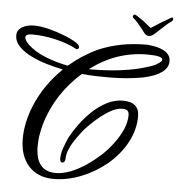

<svg xmlns="http://www.w3.org/2000/svg" viewBox="-72 -898 962 1042"><g transform="rotate(5 409.5 -376.5)"><path d="M822 -841Q830 -841 830 -831Q830 -826 822 -819Q808 -810 791 -794.5Q774 -779 758.5 -764.5Q743 -750 735 -743Q720 -730 705 -730Q699 -730 692 -734Q685 -738 681 -743Q676 -750 664.5 -764.5Q653 -779 639.5 -795Q626 -811 614 -820Q610 -823 610 -828Q610 -832 613.5 -835.5Q617 -839 621 -839Q624 -839 634 -832.5Q644 -826 655.5 -818Q667 -810 673 -806Q679 -800 690.5 -791.5Q702 -783 712 -774Q725 -783 739.5 -791.5Q754 -800 762 -806Q780 -817 787.5 -821Q795 -825 798 -827Q801 -829 805.5 -831.5Q810 -834 822 -841ZM258 88Q172 88 122.5 33.5Q73 -21 73 -115Q73 -126 73.5 -136Q74 -146 75 -157Q86 -252 132.5 -342Q179 -432 257 -508Q217 -516 170.5 -529.5Q124 -543 83 -563Q42 -583 15.5 -610Q-11 -637 -11 -672Q-11 -699 15 -715.5Q41 -732 82 -732Q116 -732 160.5 -721Q205 -710 248 -693Q291 -676 318 -658Q322 -655 328 -649.5Q334 -644 334 -636Q334 -629 327.5 -626Q321 -623 316 -627Q267 -653 201.5 -668Q136 -683 76 -683Q39 -683 39 -665Q39 -649 62 -626Q103 -588 163 -565Q223 -542 282 -531Q318 -562 356.5 -587Q395 -612 436 -631Q553 -682 699 -682Q761 -678 795.5 -658Q830 -638 830 -603Q830 -568 796.5 -543Q763 -518 699 -504Q669 -498 634 -494Q599 -490 567 -488.5Q535 -487 514 -487Q476 -487 438 -488Q400 -489 362 -493Q330 -465 301.5 -432.5Q273 -400 248 -362Q182 -257 164 -154Q160 -136 158.5 -118Q157 -100 157 -82Q157 55 268 55Q302 55 344 40Q424 9 505 -64Q524 -81 540.5 -99.5Q557 -118 571 -137Q634 -222 634 -291Q634 -309 625.5 -316.5Q617 -324 597 -324Q572 -324 542 -309Q485 -280 418 -212Q402 -196 389 -179.5Q376 -163 365 -147Q314 -76 314 -29Q314 -20 310 -12.5Q306 -5 298 -5Q285 -5 285 -25Q285 -54 296.5 -85.5Q308 -117 319 -142Q339 -179 368 -218.5Q397 -258 433.5 -292Q470 -326 511.5 -347Q553 -368 597 -368Q686 -368 686 -290Q686 -219 650 -150Q614 -81 548 -25Q484 28 408 58Q332 88 258 88ZM420 -522Q465 -522 516.5 -526Q568 -530 619.5 -539Q671 -548 713 -562Q724 -565 735.5 -569Q747 -573 757 -578Q765 -583 777.5 -591.5Q790 -600 790 -608Q790 -619 768.5 -624Q747 -629 707 -629Q538 -629 397 -522Z"/></g></svg>

Font: Birthstone Bounce Medium
Style: Regular
Weight: 500
Designer: Robert E. Leuschke
Foundry: Rob Leuschke
Version: Version 1.010; ttfautohint (v1.8.3)